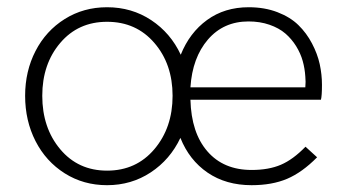

<svg xmlns="http://www.w3.org/2000/svg" viewBox="-20 -515 978 541"><path d="M887.2 -275.9Q887.2 -245.1 884.3 -233.9H516.6Q519 -140.6 564.5 -88.4Q609.9 -36.1 689 -36.1Q737.3 -36.1 771.5 -50.8Q805.7 -65.4 840.8 -101.6L873.5 -71.8Q831.5 -29.3 789.1 -11.2Q746.6 6.8 689 6.8Q616.7 6.8 564.9 -28.6Q513.2 -64 488.3 -126.5Q459.5 -65.4 404.8 -29.3Q350.1 6.8 281.7 6.8Q215.3 6.8 162.4 -26.6Q109.4 -60.1 80.1 -117.4Q50.8 -174.8 50.8 -245.1Q50.8 -314.5 80.1 -371.3Q109.4 -428.2 162.4 -461.4Q215.3 -494.6 281.7 -494.6Q351.1 -494.6 406 -458.3Q460.9 -421.9 489.3 -360.8Q514.2 -422.9 563.5 -458.7Q612.8 -494.6 680.7 -494.6Q725.6 -494.6 761.7 -480.7Q797.9 -466.8 820.8 -444.3Q843.8 -421.9 859.1 -392.6Q874.5 -363.3 880.9 -334.2Q887.2 -305.2 887.2 -275.9ZM840.3 -269Q841.8 -284.7 840.3 -299.3Q838.9 -321.8 833 -343Q827.1 -364.3 814.5 -384.8Q801.8 -405.3 783.9 -420.7Q766.1 -436 739.3 -445.3Q712.4 -454.6 680.2 -454.6Q609.9 -454.6 565.9 -403.6Q522 -352.5 516.6 -269ZM281.7 -34.2Q363.8 -34.2 415 -94.7Q466.3 -155.3 466.3 -245.1Q466.3 -334.5 415 -394Q363.8 -453.6 281.7 -453.6Q200.2 -453.6 149.7 -394Q99.1 -334.5 99.1 -245.1Q99.1 -154.8 149.7 -94.5Q200.2 -34.2 281.7 -34.2Z"/></svg>

Font: HK Grotesk Light Legacy
Style: Regular
Weight: 300
Designer: Alfredo Marco Pradil
Foundry: Hanken Design Co.
Version: Version 2.022;PS 002.022;hotconv 1.0.88;makeotf.lib2.5.64775